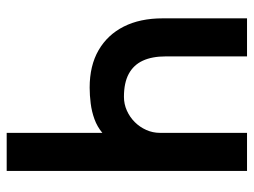

<svg xmlns="http://www.w3.org/2000/svg" viewBox="-110 -630 741 560"><g transform="rotate(-90 260.0 -349.5)"><path d="M153 -700H42V1H153V-253Q153 -274 161.5 -293Q170 -312 184.5 -326.5Q199 -341 218 -349.5Q237 -358 258 -358Q299 -358 325 -344Q351 -330 363.5 -303Q376 -276 376 -236V1H487V-245Q487 -311 463 -358.5Q439 -406 394 -432Q349 -458 285 -458Q263 -458 239 -455Q215 -452 193 -444Q171 -436 153 -421Z"/></g></svg>

Font: Advent Pro
Style: Bold
Weight: 700
Designer: VivaRado, Andreas Kalpakidis
Foundry: VivaRado, Andreas Kalpakidis
Version: Version 3.000